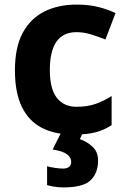

<svg xmlns="http://www.w3.org/2000/svg" viewBox="-20 -576 554 836"><path d="M300 10Q219 10 162 -19.5Q105 -49 75 -111Q45 -173 45 -270Q45 -370 79 -433Q113 -496 173.5 -526Q234 -556 313 -556Q369 -556 410.5 -545Q452 -534 483 -519L439 -404Q404 -418 373.5 -427Q343 -436 313 -436Q197 -436 197 -271Q197 -189 227.5 -150Q258 -111 313 -111Q360 -111 396 -123.5Q432 -136 466 -158V-31Q432 -9 394.5 0.5Q357 10 300 10ZM407 122Q407 178 374.5 209Q342 240 256 240Q234 240 216.5 237Q199 234 185 230V148Q199 152 219.5 155Q240 158 255 158Q269 158 279.5 151.5Q290 145 290 128Q290 110 272 96Q254 82 209 75L247 0H341L328 30Q358 40 382.5 62.5Q407 85 407 122Z"/></svg>

Font: Noto Sans Sundanese
Style: Bold
Weight: 700
Version: Version 2.003